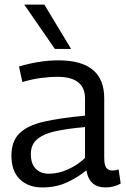

<svg xmlns="http://www.w3.org/2000/svg" viewBox="-20 -810 551 840"><path d="M30 -129Q30 -193 66 -227.5Q102 -262 173.5 -278Q245 -294 352 -304V-379Q352 -474 231 -474Q200 -474 160.5 -469Q121 -464 78 -451L63 -519Q153 -546 236 -546Q436 -546 436 -380V-120Q436 -87 445.5 -75.5Q455 -64 471 -64Q477 -64 484 -65Q491 -66 499 -69L508 -7Q478 10 442 10Q370 10 358 -65Q322 -35 274 -12.5Q226 10 165 10Q104 10 67 -25.5Q30 -61 30 -129ZM115 -136Q115 -93 136.5 -71.5Q158 -50 194 -50Q235 -50 277.5 -69Q320 -88 352 -119V-254Q281 -248 227.5 -237Q174 -226 144.5 -202.5Q115 -179 115 -136ZM220 -596 86 -790H174L291 -596Z"/></svg>

Font: Georama
Style: Regular
Weight: 400
Designer: Jean-Baptiste Levee
Foundry: Production Type
Version: Version 1.000